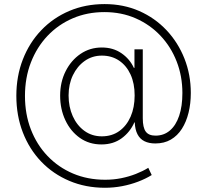

<svg xmlns="http://www.w3.org/2000/svg" viewBox="-20 -722 1008 935"><path d="M491.2 192.4Q397 192.4 317.9 158.9Q238.8 125.5 180.9 65.2Q123 4.9 91.3 -76.9Q59.6 -158.7 59.6 -255.4Q59.6 -351.1 91.3 -432.6Q123 -514.2 180.9 -574.7Q238.8 -635.3 317.4 -668.7Q396 -702.1 489.3 -702.1Q581.1 -702.1 657.7 -668.5Q734.4 -634.8 790.8 -575Q847.2 -515.1 878.2 -436.8Q909.2 -358.4 909.2 -269Q909.2 -217.8 898.2 -173.1Q887.2 -128.4 865.7 -94.7Q844.2 -61 812 -42.2Q779.8 -23.4 736.3 -23.4Q705.6 -23.4 683.6 -34.2Q661.6 -44.9 649.7 -67.9Q637.7 -90.8 636.2 -126H634.3Q613.8 -79.1 572.8 -48.8Q531.7 -18.6 474.1 -18.6Q414.1 -18.6 368.9 -50.5Q323.7 -82.5 298.3 -136.5Q272.9 -190.4 272.9 -256.3Q272.9 -322.3 299.6 -375.2Q326.2 -428.2 372.1 -459.5Q418 -490.7 475.6 -490.7Q530.8 -490.7 571.3 -462.9Q611.8 -435.1 631.8 -391.6H634.8V-481.9H675.3V-146Q675.3 -101.1 689.7 -81.3Q704.1 -61.5 737.3 -61.5Q778.3 -61.5 807.6 -86.7Q836.9 -111.8 852.5 -158.2Q868.2 -204.6 868.2 -269Q868.2 -351.1 840.3 -422.6Q812.5 -494.1 761.5 -548.1Q710.4 -602.1 641.1 -632.6Q571.8 -663.1 488.3 -663.1Q404.8 -663.1 334.2 -632.8Q263.7 -602.5 211.4 -547.4Q159.2 -492.2 130.4 -417.7Q101.6 -343.3 101.6 -254.9Q101.6 -166 130.4 -91.6Q159.2 -17.1 211.7 37.8Q264.2 92.8 335.4 123Q406.7 153.3 492.2 153.3Q532.7 153.3 570.3 145.8Q607.9 138.2 641.6 125Q675.3 111.8 702.1 95.2L718.8 130.4Q689 148.9 652.1 162.8Q615.2 176.8 574.5 184.6Q533.7 192.4 491.2 192.4ZM475.6 -58.1Q524.9 -58.1 560.5 -83.5Q596.2 -108.9 616 -153.8Q635.7 -198.7 635.7 -257.3Q635.7 -315.9 615.7 -359.4Q595.7 -402.8 559.8 -427Q523.9 -451.2 476.1 -451.2Q429.2 -451.2 392.6 -425.3Q356 -399.4 335 -355.7Q314 -312 314 -257.3Q314 -201.7 334.2 -156.5Q354.5 -111.3 391.1 -84.7Q427.7 -58.1 475.6 -58.1Z"/></svg>

Font: Inter 20pt ExtraLight
Style: Regular
Weight: 250
Version: Version 4.001;git-66647c0bb